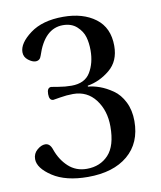

<svg xmlns="http://www.w3.org/2000/svg" viewBox="-79 -744 688 820"><g transform="rotate(-10 265.0 -334.0)"><path d="M27 -102Q27 -126 45 -141.5Q63 -157 80 -157Q101 -157 110 -129Q126 -83 158.5 -53Q191 -23 238 -23Q296 -23 332 -61.5Q368 -100 368 -184Q368 -253 332 -300.5Q296 -348 235 -348Q207 -348 178.5 -343Q150 -338 148 -338Q130 -338 130 -366Q130 -394 148 -394Q150 -394 178.5 -389Q207 -384 235 -384Q293 -384 317 -424Q341 -464 341 -519Q341 -551 333.5 -577Q326 -603 303 -624Q280 -645 243 -645Q163 -645 127 -533Q121 -513 102 -513Q88 -513 70.5 -526.5Q53 -540 53 -561Q53 -600 106.5 -640Q160 -680 250 -680Q336 -680 390 -639.5Q444 -599 444 -520Q444 -454 400 -417.5Q356 -381 303 -372V-368Q327 -366 353.5 -356.5Q380 -347 408.5 -327.5Q437 -308 455 -272Q473 -236 473 -189Q473 -94 410 -41Q347 12 237 12Q141 12 84 -25.5Q27 -63 27 -102Z"/></g></svg>

Font: Heuristica
Style: Regular
Weight: 400
Version: Version 1.0.1 ; ttfautohint (v1.4.1)